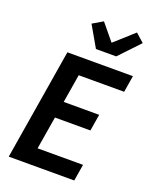

<svg xmlns="http://www.w3.org/2000/svg" viewBox="-178 -1097 957 1195"><g transform="rotate(20 300.0 -499.5)"><path d="M31 0 152 -735H586L568 -625H267L236 -437H471L453 -327H218L182 -110H483L465 0ZM312 -815 232 -954 300 -994 390 -885 517 -999 573 -949 446 -815Z"/></g></svg>

Font: Iosevka Extrabold Extended
Style: Italic
Weight: 800
Width: 7
Italic angle: -9°
Monospace: yes
Designer: Belleve Invis
Foundry: Belleve Invis
Version: Version 32.5.0; ttfautohint (v1.8.4)